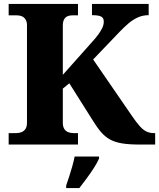

<svg xmlns="http://www.w3.org/2000/svg" viewBox="-20 -734 808 975"><path d="M24 0V-58H62Q77 -58 89.5 -63Q102 -68 109.5 -79.5Q117 -91 117 -111V-606Q117 -623 110 -634.5Q103 -646 92 -651Q81 -656 67 -656H24V-714H376V-656H345Q332 -656 321.5 -651Q311 -646 305 -634.5Q299 -623 299 -604V-354L446 -519Q467 -542 480 -560Q493 -578 500 -593.5Q507 -609 507 -625Q507 -643 493.5 -650Q480 -657 447 -657V-714H735V-657Q706 -657 681 -646Q656 -635 633.5 -616Q611 -597 587 -572L453 -432L651 -144Q673 -112 690 -93Q707 -74 724 -66Q741 -58 763 -58H768V0H688Q635 0 599 -6Q563 -12 538 -26Q513 -40 492.5 -64Q472 -88 450 -124L332 -311L299 -284V-110Q299 -92 306 -80Q313 -68 326 -63Q339 -58 354 -58H376V0ZM316 208Q323 188 331.5 162Q340 136 347.5 109Q355 82 359 61H483V71Q474 92 457 118.5Q440 145 420 172Q400 199 383 221H316Z"/></svg>

Font: Noto Rashi Hebrew ExtraBold
Style: Regular
Weight: 800
Version: Version 1.006